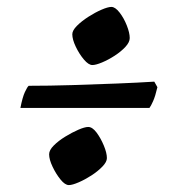

<svg xmlns="http://www.w3.org/2000/svg" viewBox="-20 -554 502 555"><path d="M247 -366Q236 -366 222.5 -382Q209 -398 199 -419Q189 -440 189 -455Q189 -466 202.5 -479.5Q216 -493 235.5 -505.5Q255 -518 273.5 -526Q292 -534 302 -534Q313 -534 325.5 -518Q338 -502 346.5 -480.5Q355 -459 355 -444Q355 -432 342.5 -418.5Q330 -405 311.5 -393Q293 -381 275 -373.5Q257 -366 247 -366ZM39 -242Q45 -273 52 -288Q59 -303 63 -306Q122 -306 188 -308Q254 -310 316.5 -312.5Q379 -315 426 -318L435 -302Q429 -276 422.5 -261.5Q416 -247 412 -242ZM179 -19Q168 -19 155 -35Q142 -51 132 -72Q122 -93 122 -108Q122 -120 135.5 -133.5Q149 -147 168.5 -159Q188 -171 206.5 -179Q225 -187 235 -187Q247 -187 259 -171Q271 -155 280 -133.5Q289 -112 289 -97Q289 -86 276 -72.5Q263 -59 244.5 -47Q226 -35 207.5 -27Q189 -19 179 -19Z"/></svg>

Font: Texturina 72pt 72pt ExtraBold
Style: Italic
Weight: 800
Italic angle: -11°
Designer: Guillermo Torres Carreño
Foundry: Omnibus-Type
Version: Version 1.002; ttfautohint (v1.8.3)